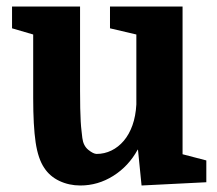

<svg xmlns="http://www.w3.org/2000/svg" viewBox="-20 -560 666 590"><path d="M226 -283V-540H17V-473L82 -454V-259Q82 -173 89.5 -122.5Q97 -72 116 -44Q133 -18 162.5 -4Q192 10 227 10Q281 10 328 -19.5Q375 -49 403 -100H404L415 10L614 0V-67L541 -86V-540H318V-473L399 -454V-239Q397 -203 387 -175Q377 -147 360.5 -127.5Q344 -108 322.5 -97.5Q301 -87 277 -87Q267 -87 251.5 -99.5Q236 -112 233 -136Q232 -146 230.5 -158Q229 -170 228 -187Q227 -204 226.5 -227.5Q226 -251 226 -283Z"/></svg>

Font: GradeGX
Style: Regular
Weight: 100
Width: 1
Designer: Adam Twardoch
Foundry: Adam Twardoch
Version: Version 2.002; DEVELOPMENT